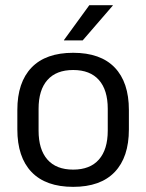

<svg xmlns="http://www.w3.org/2000/svg" viewBox="-20 -703 560 735"><path d="M260.1 12.3Q155.2 12.3 100.8 -44.5Q46.4 -101.2 46.4 -207.7V-281.9Q46.4 -388 100.9 -444.5Q155.3 -500.9 260.1 -500.9Q364.9 -500.9 419.1 -444.5Q473.4 -388 473.4 -281.9V-207.7Q473.4 -101.2 419.1 -44.5Q364.9 12.3 260.1 12.3ZM260.1 -53.7Q324.8 -53.7 358.6 -92.2Q392.5 -130.7 392.5 -203V-286.6Q392.5 -358.5 358.7 -396.7Q324.9 -435 260.1 -435Q195.3 -435 161.5 -396.7Q127.7 -358.5 127.7 -286.6V-203Q127.7 -130.7 161.5 -92.2Q195.3 -53.7 260.1 -53.7ZM224.9 -549.7 321.9 -683.1H411.8V-681.7L296.6 -548.4H224.9Z"/></svg>

Font: Anek Kannada Medium
Style: Regular
Weight: 500
Designer: Vaishnavi Murthy, Maithili Shingre (Kannada) & Yesha Goshar (Latin)
Foundry: Ek Type
Version: Version 1.003